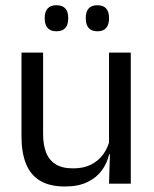

<svg xmlns="http://www.w3.org/2000/svg" viewBox="-20 -684 573 715"><path d="M140.5 -488V-184.5Q140.5 -146 151.2 -117.2Q162 -88.5 186.5 -72.8Q211 -57 252.5 -57Q291.5 -57 319.5 -71.2Q347.5 -85.5 365.2 -110.5Q383 -135.5 389.5 -167L404 -109.5H386.5Q379 -76.5 359 -49.2Q339 -22 305.2 -5.8Q271.5 10.5 222 10.5Q164.5 10.5 128.8 -11.2Q93 -33 76.5 -74.8Q60 -116.5 60 -175.5V-488ZM467 -488V0H386L389.5 -117L386 -122V-488ZM190 -567.5Q168.5 -567.5 157.5 -579.8Q146.5 -592 146.5 -614.5V-618Q146.5 -640.5 157.5 -652.5Q168.5 -664.5 190 -664.5Q212.5 -664.5 223.2 -652.5Q234 -640.5 234 -618V-614.5Q234 -592 223.2 -579.8Q212.5 -567.5 190 -567.5ZM343 -567.5Q321 -567.5 310.2 -579.8Q299.5 -592 299.5 -614.5V-618Q299.5 -640.5 310.2 -652.5Q321 -664.5 343 -664.5Q364.5 -664.5 375.2 -652.5Q386 -640.5 386 -618V-614.5Q386 -592 375.2 -579.8Q364.5 -567.5 343 -567.5Z"/></svg>

Font: Anek Gurmukhi
Style: Regular
Weight: 400
Designer: Sarang Kulkarni (Gurmukhi), Yesha Goshar (Latin)
Foundry: Ek Type
Version: Version 1.003